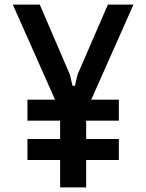

<svg xmlns="http://www.w3.org/2000/svg" viewBox="-20 -820 640 840"><path d="M100 -292V-384H500V-292ZM100 -120V-212H500V-120ZM154 -800 286 -493 297 -445H308L319 -493L452 -800H564L357 -334V0H243V-334L36 -800Z"/></svg>

Font: Martian Mono Condensed
Style: Regular
Weight: 400
Width: 3
Designer: Roman Shamin
Foundry: Evil Martians
Version: Version 1.000